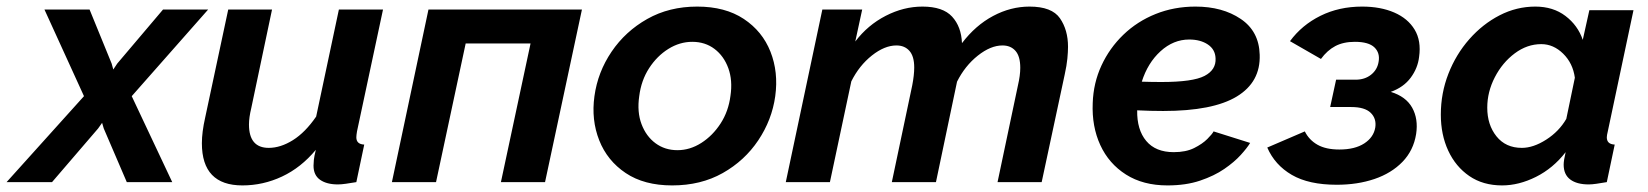

<svg xmlns="http://www.w3.org/2000/svg" viewBox="-80 -553 5004 583"><path d="M175 -261 55 -524H192L259 -360L264 -342L276 -360L415 -524H552L320 -261L443 0H305L235 -163L230 -180L218 -163L78 0H-60Z M656 10Q533 10 533 -118Q533 -135 535.5 -154.5Q538 -174 543 -196L613 -524H746L683 -225Q676 -196 676 -175Q676 -104 736 -104Q772 -104 809.5 -127.5Q847 -151 880 -199L949 -524H1083L1004 -154Q1002 -142 1002 -136Q1002 -115 1026 -114L1002 0Q984 3 970 5Q956 7 946 7Q912 7 892 -7Q872 -21 872 -50Q872 -57 873 -67.5Q874 -78 879 -98Q834 -44 776.5 -17Q719 10 656 10Z M1110 0 1221 -524H1687L1575 0H1441L1531 -421H1334L1244 0Z M1961 10Q1876 10 1820 -27.5Q1764 -65 1739.5 -127Q1715 -189 1725 -261Q1735 -334 1777 -396Q1819 -458 1885.5 -495.5Q1952 -533 2037 -533Q2122 -533 2178.5 -495.5Q2235 -458 2259.5 -396Q2284 -334 2274 -261Q2264 -189 2222.5 -127Q2181 -65 2114.5 -27.5Q2048 10 1961 10ZM1977 -97Q2015 -97 2049.5 -119Q2084 -141 2108 -178Q2132 -215 2138 -262Q2145 -309 2131.5 -346Q2118 -383 2089.5 -404.5Q2061 -426 2022 -426Q1984 -426 1949.5 -404.5Q1915 -383 1891 -346Q1867 -309 1861 -261Q1854 -213 1868 -176Q1882 -139 1910.5 -118Q1939 -97 1977 -97Z M2417 -524H2538L2517 -427Q2555 -477 2609.5 -505Q2664 -533 2721 -533Q2783 -533 2811 -502.5Q2839 -472 2841 -422Q2882 -476 2935.5 -504.5Q2989 -533 3046 -533Q3114 -533 3138.5 -497.5Q3163 -462 3163 -411Q3163 -396 3161 -375Q3159 -354 3153 -327L3083 0H2949L3011 -294Q3018 -324 3018 -347Q3018 -382 3003.5 -398.5Q2989 -415 2964 -415Q2928 -415 2889 -384Q2850 -353 2826 -305L2762 0H2628L2690 -294Q2696 -325 2696 -348Q2696 -382 2681.5 -398.5Q2667 -415 2642 -415Q2606 -415 2567.5 -384.5Q2529 -354 2505 -306L2440 0H2306Z M3465 10Q3391 10 3339 -23Q3287 -56 3261 -112.5Q3235 -169 3238 -240Q3240 -301 3264.5 -354Q3289 -407 3331 -447.5Q3373 -488 3429 -510.5Q3485 -533 3550 -533Q3632 -533 3687.5 -495.5Q3743 -458 3745 -387Q3748 -304 3675.5 -260Q3603 -216 3452 -216Q3413 -216 3373 -218Q3372 -159 3400.5 -125Q3429 -91 3484 -91Q3521 -91 3546 -103.5Q3571 -116 3586 -131Q3601 -146 3605 -154L3716 -119Q3707 -104 3687.5 -82.5Q3668 -61 3637.5 -40Q3607 -19 3564 -4.5Q3521 10 3465 10ZM3531 -433Q3483 -433 3444 -397.5Q3405 -362 3387 -305Q3417 -304 3447 -304Q3542 -304 3577.5 -322.5Q3613 -341 3611 -376Q3610 -403 3587.5 -418Q3565 -433 3531 -433Z M3979 8Q3894 8 3842.5 -22Q3791 -52 3768 -105L3882 -154Q3895 -128 3920.5 -113.5Q3946 -99 3987 -99Q4034 -99 4062.5 -117.5Q4091 -136 4096 -166Q4100 -193 4082 -210.5Q4064 -228 4023 -228H3959L3977 -311H4036Q4064 -311 4083 -326Q4102 -341 4106 -365Q4111 -392 4093.5 -409Q4076 -426 4034 -426Q3999 -426 3974.5 -413Q3950 -400 3931 -374L3837 -428Q3873 -477 3929.5 -505Q3986 -533 4056 -533Q4112 -533 4153.5 -515Q4195 -497 4215.5 -463Q4236 -429 4229 -380Q4225 -346 4203.5 -317Q4182 -288 4143 -274Q4189 -260 4208 -226Q4227 -192 4220 -146Q4212 -96 4178.5 -61.5Q4145 -27 4093.5 -9.5Q4042 8 3979 8Z M4481 10Q4423 10 4381.5 -18.5Q4340 -47 4317.5 -95.5Q4295 -144 4295 -205Q4295 -270 4318 -329Q4341 -388 4381.5 -434Q4422 -480 4473.5 -506.5Q4525 -533 4582 -533Q4636 -533 4673.5 -504.5Q4711 -476 4726 -432L4746 -522H4880L4802 -154Q4799 -142 4799 -136Q4799 -115 4823 -114L4799 0Q4781 3 4767.5 5Q4754 7 4744 7Q4708 7 4688 -8Q4668 -23 4668 -53Q4668 -66 4674 -91Q4636 -42 4584 -16Q4532 10 4481 10ZM4541 -104Q4576 -104 4615 -129Q4654 -154 4676 -192L4702 -317Q4696 -361 4666.5 -390Q4637 -419 4600 -419Q4557 -419 4519.5 -391Q4482 -363 4459 -318.5Q4436 -274 4436 -226Q4436 -174 4464 -139Q4492 -104 4541 -104Z"/></svg>

Font: Raleway
Style: Bold Italic
Weight: 700
Italic angle: -12°
Designer: Matt McInerney, Pablo Impallari, Rodrigo Fuenzalida
Foundry: Matt McInerney, Pablo Impallari, Rodrigo Fuenzalida
Version: Version 4.101;RELEASE